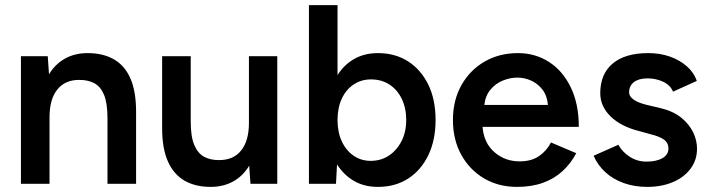

<svg xmlns="http://www.w3.org/2000/svg" viewBox="-20 -720 2777 752"><path d="M62 0V-500H167L172 -429Q196 -469 234.5 -490.5Q273 -512 323 -512Q383 -512 425.5 -488Q468 -464 490.5 -413.5Q513 -363 513 -282V0H401V-256Q401 -316 387.5 -348.5Q374 -381 349.5 -394Q325 -407 292 -407Q236 -408 205 -370Q174 -332 174 -261V0Z M805 12Q746 12 703.5 -12Q661 -36 638 -87Q615 -138 615 -218V-500H727V-244Q727 -185 741 -152Q755 -119 779.5 -106Q804 -93 836 -93Q893 -92 924 -130Q955 -168 955 -239V-500H1066V0H961L956 -71Q932 -31 893.5 -9.5Q855 12 805 12Z M1460 12Q1407 12 1367 -11Q1327 -34 1300 -76L1296 0H1190V-700H1302V-426Q1328 -467 1368 -489.5Q1408 -512 1460 -512Q1528 -512 1578.5 -479.5Q1629 -447 1657.5 -388.5Q1686 -330 1686 -250Q1686 -171 1657.5 -112Q1629 -53 1578.5 -20.5Q1528 12 1460 12ZM1432 -90Q1472 -90 1503 -110.5Q1534 -131 1552.5 -167Q1571 -203 1571 -250Q1571 -297 1553.5 -333Q1536 -369 1505 -389Q1474 -409 1433 -409Q1395 -409 1365 -389Q1335 -369 1318.5 -333Q1302 -297 1302 -250Q1302 -203 1318.5 -167Q1335 -131 1364.5 -110.5Q1394 -90 1432 -90Z M2005 12Q1932 12 1875.5 -21.5Q1819 -55 1786.5 -114Q1754 -173 1754 -250Q1754 -327 1787 -386Q1820 -445 1877.5 -478.5Q1935 -512 2009 -512Q2076 -512 2130 -477.5Q2184 -443 2215.5 -378Q2247 -313 2247 -223H1870Q1875 -160 1916.5 -124Q1958 -88 2015 -88Q2061 -88 2091 -108.5Q2121 -129 2138 -162L2237 -120Q2216 -80 2183.5 -50Q2151 -20 2106.5 -4Q2062 12 2005 12ZM1877 -309H2126Q2123 -345 2105 -368.5Q2087 -392 2061 -404Q2035 -416 2006 -416Q1978 -416 1949.5 -404.5Q1921 -393 1901 -369Q1881 -345 1877 -309Z M2515 12Q2465 12 2423 -3Q2381 -18 2351 -45.5Q2321 -73 2305 -110L2402 -153Q2417 -125 2446.5 -106Q2476 -87 2512 -87Q2551 -87 2574.5 -100.5Q2598 -114 2598 -138Q2598 -161 2580 -173.5Q2562 -186 2529 -194L2482 -207Q2411 -225 2371 -264.5Q2331 -304 2331 -355Q2331 -430 2379.5 -471Q2428 -512 2519 -512Q2565 -512 2603.5 -498.5Q2642 -485 2670 -460.5Q2698 -436 2709 -403L2616 -361Q2606 -386 2578 -399.5Q2550 -413 2516 -413Q2482 -413 2463 -398.5Q2444 -384 2444 -358Q2444 -343 2461 -330.5Q2478 -318 2510 -310L2569 -296Q2618 -284 2649 -258.5Q2680 -233 2695 -201.5Q2710 -170 2710 -138Q2710 -93 2684.5 -59Q2659 -25 2615 -6.5Q2571 12 2515 12Z"/></svg>

Font: Figtree Light SemiBold
Style: Regular
Weight: 600
Version: Version 2.002